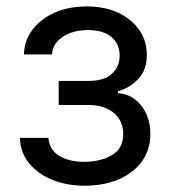

<svg xmlns="http://www.w3.org/2000/svg" viewBox="-20 -573 534 604"><path d="M42.5 -139.2H132.3Q135.3 -102.1 165.8 -83Q196.3 -64 245.6 -64Q295.9 -64 331.8 -84.7Q367.7 -105.5 367.7 -151.9Q367.7 -179.2 354.2 -199.7Q340.8 -220.2 316.4 -231.4Q292 -242.7 258.3 -242.7H164.6V-318.4H258.3Q308.6 -318.4 332.5 -341.1Q356.4 -363.8 356.4 -397.9Q356.4 -434.6 330.6 -456.5Q304.7 -478.5 257.3 -478.5Q209.5 -478.5 177.2 -457Q145 -435.5 143.6 -401.9H55.2Q56.6 -445.8 82.3 -479.7Q107.9 -513.7 151.9 -533.2Q195.8 -552.7 252.9 -552.7Q310.5 -552.7 352.8 -532.5Q395 -512.2 418.5 -478Q441.9 -443.8 441.9 -400.4Q441.9 -354 416 -325.7Q390.1 -297.4 351.1 -285.6V-279.8Q381.8 -277.8 404.8 -260.3Q427.7 -242.7 440.4 -214.4Q453.1 -186 453.1 -151.9Q453.1 -102.1 426.5 -65.4Q399.9 -28.8 353.3 -8.8Q306.6 11.2 247.1 11.2Q189 11.2 143.3 -7.8Q97.7 -26.9 70.8 -60.5Q43.9 -94.2 42.5 -139.2Z"/></svg>

Font: Sahel VF Regular
Style: Regular
Weight: 400
Foundry: Saber Rastikerdar (saber.rastikerdar@gmail.com)
Version: Version 3.4.0